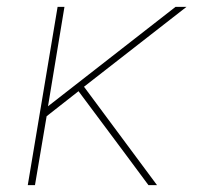

<svg xmlns="http://www.w3.org/2000/svg" viewBox="-20 -540 640 560"><path d="M61 0 148 -520H168L120 -230L492 -520H524L225 -287L438 0H413L344 -93L209 -274L116 -201L82 0Z"/></svg>

Font: Iosevka SS04 Thin Extended
Style: Italic
Weight: 100
Width: 7
Italic angle: -9°
Monospace: yes
Designer: Belleve Invis
Foundry: Belleve Invis
Version: Version 19.0.0; ttfautohint (v1.8.4)